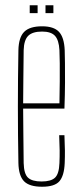

<svg xmlns="http://www.w3.org/2000/svg" viewBox="-20 -705 310 730"><path d="M140 5Q91.5 5 71.2 -16Q51 -37 50 -85Q49 -138.5 48.5 -192.2Q48 -246 48 -299.5Q48 -353 48.5 -406.8Q49 -460.5 50 -514Q51 -563 72 -584Q93 -605 140 -605Q184.5 -605 204.2 -584Q224 -563 226 -514Q226.5 -496 227 -465Q227.5 -434 227.2 -390.5Q227 -347 225 -292H68Q68 -245.5 68.8 -196Q69.5 -146.5 70 -85Q71 -44 86.5 -29.5Q102 -15 138 -15Q174 -15 189.2 -29.5Q204.5 -44 206 -85Q207 -107.5 206.8 -133.2Q206.5 -159 205 -191H225Q226.5 -159 226.8 -133Q227 -107 226 -85Q224 -37 206 -16Q188 5 140 5ZM68 -312H206Q207 -356.5 207.2 -395.5Q207.5 -434.5 207.2 -464.8Q207 -495 206 -514Q204 -552.5 189 -568.8Q174 -585 140 -585Q103.5 -585 87.2 -568.8Q71 -552.5 70 -514Q69.5 -455 68.8 -406.5Q68 -358 68 -312ZM153 -655V-685H183V-655ZM93 -655V-685H123V-655Z"/></svg>

Font: Big Shoulders Display Thin Thin
Style: Regular
Weight: 250
Version: Version 2.002